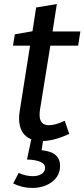

<svg xmlns="http://www.w3.org/2000/svg" viewBox="-20 -685 416 946"><path d="M228 -460 177 -144Q175 -132 175 -120Q175 -68 221 -68Q253 -68 299 -90L321 -25Q249 8 192 10L185 55Q233 60 254.5 79.5Q276 99 276 132Q276 181 236.5 211Q197 241 138 241Q90 241 45 219L72 167Q107 183 142 183Q168 183 185 172Q202 161 202 142Q202 122 178 112Q154 102 113 101L134 1Q105 -10 89.5 -36Q74 -62 74 -102Q74 -118 77 -137L128 -460H44L53 -516L140 -531L158 -648L260 -665L239 -530H376L365 -460Z"/></svg>

Font: Bitter Pro Medium
Style: Italic
Weight: 500
Italic angle: -9°
Designer: Sol Matas, and Bitter project Authors
Foundry: Sol Matas
Version: Version 1.010